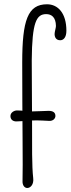

<svg xmlns="http://www.w3.org/2000/svg" viewBox="-20 -893 336 915"><path d="M131.3 -605.5C132.8 -787.1 153.3 -825.7 200.2 -825.7C224.6 -825.7 246.1 -812 246.6 -769C246.6 -760.7 240.2 -741.7 240.2 -731C240.2 -715.8 247.1 -701.2 267.1 -701.2C282.7 -701.2 296.4 -714.8 296.4 -746.6C296.4 -829.6 256.8 -872.6 204.1 -872.6C112.3 -872.6 85.9 -796.4 85.9 -595.7C85.9 -333.5 89.8 -89.8 87.4 -32.2C85.9 -8.8 97.7 2.9 109.9 2.9C125.5 2.9 142.1 -14.2 138.2 -44.9C131.8 -99.1 132.8 -203.1 132.8 -310.5C132.8 -441.9 130.9 -545.9 131.3 -605.5ZM211.4 -364.7C189.9 -364.7 154.8 -361.8 124.5 -361.8C103 -361.8 91.3 -366.7 61 -366.7C48.8 -366.7 29.8 -357.9 29.8 -339.8C29.8 -325.7 39.1 -313 61 -314.5C102.1 -315.9 120.1 -319.3 155.8 -319.3C172.4 -319.3 189.9 -317.9 214.4 -316.9C234.4 -315.9 244.1 -329.6 244.1 -340.3C244.1 -356.9 232.9 -364.7 211.4 -364.7Z"/></svg>

Font: Pompiere 
Style: Regular
Weight: 400
Designer: Karolina Lach
Foundry: Sorkin Type Co.
Version: Version 1.001